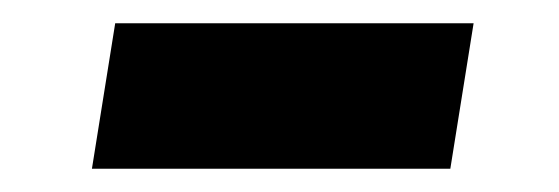

<svg xmlns="http://www.w3.org/2000/svg" viewBox="-20 -353 480 165"><path d="M59 -208 79 -333H387L367 -208Z"/></svg>

Font: Nunito Sans 8pt ExtraBold
Style: Italic
Weight: 800
Italic angle: -9°
Version: Version 3.101;gftools[0.9.27]